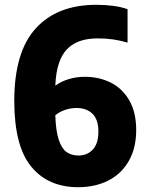

<svg xmlns="http://www.w3.org/2000/svg" viewBox="-20 -770 606 800"><path d="M547.5 -228Q547.5 -153.5 517 -99.8Q486.5 -46 431.8 -18Q377 10 305.5 10Q180.5 10 110 -75.8Q39.5 -161.5 39.5 -350Q39.5 -553.5 129 -651.8Q218.5 -750 381.5 -750Q418.5 -750 452.5 -745.5Q486.5 -741 511.5 -731.5V-592.5Q480.5 -601.5 451.2 -605.8Q422 -610 386.5 -610Q301 -610 257.8 -563.5Q214.5 -517 210.5 -413Q235 -431 267 -440.5Q299 -450 333.5 -450Q392.5 -450 441 -426Q489.5 -402 518.5 -352.2Q547.5 -302.5 547.5 -228ZM390 -222Q390 -271.5 365.5 -295.8Q341 -320 299 -320Q275 -320 252.2 -312.5Q229.5 -305 210.5 -290Q212.5 -224.5 224.8 -187.8Q237 -151 257.2 -136.5Q277.5 -122 307 -122Q343.5 -122 366.8 -147Q390 -172 390 -222Z"/></svg>

Font: Encode Sans Condensed ExtraBold
Style: Regular
Weight: 800
Width: 3
Designer: Multiple Designers
Foundry: Impallari Type
Version: Version 2.000